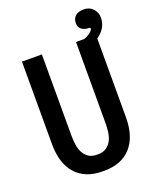

<svg xmlns="http://www.w3.org/2000/svg" viewBox="-154 -930 821 1015"><g transform="rotate(-20 257.0 -422.5)"><path d="M379 -787Q379 -812 395 -827Q411 -842 443 -842Q475 -842 494.5 -820.5Q514 -799 514 -771Q514 -740 499 -715Q484 -690 458 -673V-230Q458 -121 405 -62Q352 -3 255 -3H245Q148 -3 95 -62Q42 -121 42 -230V-694H154V-239Q154 -212 157.5 -186.5Q161 -161 171.5 -141Q182 -121 200 -108.5Q218 -96 248 -96H252Q281 -96 299.5 -108.5Q318 -121 328.5 -141Q339 -161 342.5 -186.5Q346 -212 346 -239V-694H393Q410 -700 423 -709Q436 -718 443 -730Q445 -734 443 -737Q441 -740 436 -740Q410 -740 394.5 -752.5Q379 -765 379 -787Z"/></g></svg>

Font: D2Coding ligature
Style: Bold
Weight: 700
Monospace: yes
Designer: Yong-Rak Park; Jeong-Hwan Yoon; Sang-Min Lee;
Foundry: NHN Corporation
Version: Version 1.3.2; Build 20180524